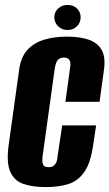

<svg xmlns="http://www.w3.org/2000/svg" viewBox="-20 -749 445 781"><path d="M166 12Q114 12 76 -0.5Q38 -13 21.5 -51Q5 -89 16 -165L58 -466Q65 -517 91.5 -546Q118 -575 159.5 -587.5Q201 -600 252 -600Q305 -600 341 -587.5Q377 -575 393.5 -546Q410 -517 403 -466L385 -335H246L265 -472Q268 -490 265 -499Q262 -508 255.5 -511.5Q249 -515 240 -515Q231 -515 223.5 -511.5Q216 -508 211 -499Q206 -490 203 -472L153 -112Q151 -95 153.5 -85Q156 -75 162 -72Q168 -69 178 -69Q187 -69 194 -72Q201 -75 207 -85Q213 -95 214 -112L233 -239H371L360 -166Q350 -89 324 -51Q298 -13 258.5 -0.5Q219 12 166 12ZM255 -627Q232 -627 216.5 -642Q201 -657 201 -679Q201 -700 216.5 -714.5Q232 -729 255 -729Q278 -729 293 -714.5Q308 -700 308 -679Q308 -657 293 -642Q278 -627 255 -627Z"/></svg>

Font: Alumni Sans Thin ExtraBold
Style: Italic
Weight: 800
Italic angle: -8°
Version: Version 1.016